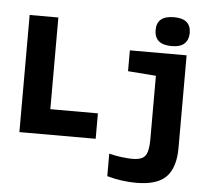

<svg xmlns="http://www.w3.org/2000/svg" viewBox="-64 -849 1328 1166"><g transform="rotate(5 600.0 -266.0)"><path d="M75 0V-714H250V-155H540V0ZM950 -601Q845 -601 845 -690Q845 -777 950 -777Q1003 -777 1028 -754.5Q1053 -732 1053 -690Q1053 -649 1028.5 -625Q1004 -601 950 -601ZM807 245Q767 245 721.5 239Q676 233 630 220V83Q671 93 709 97.5Q747 102 772 102Q812 102 833 90.5Q854 79 862.5 50.5Q871 22 871 -28V-413L700 -426V-553H1046V12Q1046 129 992 187Q938 245 807 245Z"/></g></svg>

Font: Noto Sans Mono Black
Style: Regular
Weight: 900
Designer: Monotype Design Team
Foundry: Monotype Imaging Inc.
Version: Version 2.014